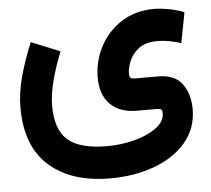

<svg xmlns="http://www.w3.org/2000/svg" viewBox="-48 -446 817 742"><g transform="rotate(-5 360.5 -75.0)"><path d="M201.7 -262.2Q180.2 -209.5 165.5 -154.3Q150.9 -99.1 150.9 -54.7Q150.9 37.1 197 77.6Q243.2 118.2 348.6 118.7Q404.3 118.7 456.1 105Q507.8 91.3 541 66.9Q574.2 42.5 574.2 9.8Q574.2 -1 570.1 -4.4Q565.9 -7.8 549.3 -7.8H475.6Q409.7 -7.8 372.8 -44.4Q335.9 -81.1 335.9 -147.9Q335.9 -211.4 365.2 -267.6Q394.5 -323.7 448.5 -358.9Q502.4 -394 577.1 -394Q599.6 -394 631.8 -388.2Q664.1 -382.3 691.9 -371.1L669.4 -253.4Q648.4 -259.8 625.5 -264.4Q602.5 -269 577.1 -269Q530.8 -269 504.6 -248.3Q478.5 -227.5 468 -200.4Q457.5 -173.3 457.5 -154.3Q457.5 -141.6 461.7 -137.2Q465.8 -132.8 480.5 -132.8H568.4Q633.8 -132.8 662.4 -93Q690.9 -53.2 690.9 3.9Q690.9 79.6 645 133.3Q599.1 187 522 215.3Q444.8 243.7 351.1 243.7Q200.7 243.7 114.5 167.5Q28.3 91.3 28.3 -58.1Q28.3 -116.2 45.7 -179.7Q63 -243.2 90.3 -307.6Z"/></g></svg>

Font: Vazir FD-WOL
Style: Bold-FD-WOL
Weight: 700
Designer: Saber Rastikerdar
Foundry: Saber Rastikerdar
Version: Version 30.1.0